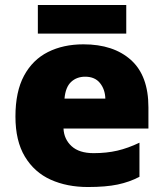

<svg xmlns="http://www.w3.org/2000/svg" viewBox="-20 -741 658 771"><path d="M315 -563Q436 -563 506 -500Q576 -437 576 -310V-225H235Q237 -182 267.5 -154Q298 -126 356 -126Q408 -126 451 -136Q494 -146 540 -168V-31Q500 -10 452.5 0Q405 10 333 10Q249 10 183.5 -19.5Q118 -49 80 -112Q42 -175 42 -273Q42 -373 76.5 -437Q111 -501 172.5 -532Q234 -563 315 -563ZM322 -433Q288 -433 265.5 -412Q243 -391 239 -345H403Q402 -382 381.5 -407.5Q361 -433 322 -433ZM487 -721V-606H132V-721Z"/></svg>

Font: Noto Sans Myanmar Black
Style: Regular
Weight: 900
Designer: Monotype Design Team
Foundry: Monotype Imaging Inc.
Version: Version 2.107; ttfautohint (v1.8.4.7-5d5b)